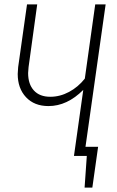

<svg xmlns="http://www.w3.org/2000/svg" viewBox="-20 -704 527 867"><path d="M366 -41H423L397 143H362L372 0H314L356 -298Q283 -225 199 -225Q135 -225 97.5 -265Q60 -305 60 -370Q60 -379 62 -401L102 -684H148L109 -401Q107 -381 107 -374Q107 -324 133 -295.5Q159 -267 207 -267Q251 -267 292 -289Q333 -311 363 -349L410 -684H457Z"/></svg>

Font: Fira Sans Extra Condensed ExtraLight
Style: Italic
Weight: 275
Width: 3
Italic angle: -8°
Designer: Carrois Corporate & Edenspiekermann AG
Foundry: Carrois Corporate GbR & Edenspiekermann AG
Version: Version 4.203